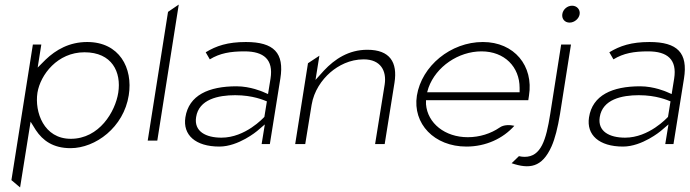

<svg xmlns="http://www.w3.org/2000/svg" viewBox="-20 -646 3023 841"><path d="M30 143 68 175 114 -113 137 -76C167 -31 212 3 289 3C398 3 522 -88 544 -229C563 -348 503 -462 362 -462C284 -462 225 -428 180 -385L145 -350L161 -451H124ZM144 -240C157 -319 232 -417 350 -417C471 -417 512 -330 498 -240C485 -157 415 -38 290 -38C172 -38 131 -155 144 -240Z M627 -30H669L763 -626L716 -594Z M792 -132C780 -55 836 -4 941 -4C1025 -4 1106 -72 1106 -72L1140 -101L1126 -15H1162L1208 -302C1226 -414 1180 -462 1057 -462C977 -462 927 -445 881 -417L899 -386C943 -413 989 -421 1051 -421C1136 -421 1178 -385 1165 -302L1154 -234L1131 -244C1131 -244 1077 -268 1016 -268C894 -268 807 -229 792 -132ZM839 -133C851 -211 936 -229 1010 -229C1088 -229 1136 -207 1149 -202L1138 -134C1134 -130 1055 -43 950 -43C882 -43 829 -70 839 -133Z M1273 -15H1317L1345 -187C1355 -247 1389 -296 1427 -329C1462 -359 1512 -386 1573 -386C1648 -386 1674 -335 1665 -276L1623 -15H1665L1708 -284C1722 -373 1688 -428 1589 -428C1507 -428 1446 -387 1399 -337L1362 -296L1379 -402L1329 -369Z M1806 -227C1787 -104 1882 -4 2023 -4C2108 -4 2183 -39 2233 -95C2215 -99 2187 -101 2168 -87C2130 -61 2081 -45 2029 -45C1929 -45 1853 -106 1846 -189V-207H2294L2297 -227C2318 -357 2233 -462 2095 -462C1954 -462 1827 -357 1806 -227ZM1851 -242 1857 -262C1890 -354 1988 -421 2089 -421C2190 -421 2256 -353 2256 -261V-242Z M2221 69C2298 95 2354 89 2396 -5C2411 -39 2423 -86 2433 -147L2481 -451H2438L2390 -146C2372 -33 2350 41 2278 41C2270 41 2262 40 2253 38ZM2443 -584C2440 -563 2454 -547 2475 -547C2496 -547 2516 -564 2519 -584C2522 -604 2507 -621 2486 -621C2465 -621 2446 -605 2443 -584Z M2560 -132C2548 -55 2604 -4 2709 -4C2793 -4 2874 -72 2874 -72L2908 -101L2894 -15H2930L2976 -302C2994 -414 2948 -462 2825 -462C2745 -462 2695 -445 2649 -417L2667 -386C2711 -413 2757 -421 2819 -421C2904 -421 2946 -385 2933 -302L2922 -234L2899 -244C2899 -244 2845 -268 2784 -268C2662 -268 2575 -229 2560 -132ZM2607 -133C2619 -211 2704 -229 2778 -229C2856 -229 2904 -207 2917 -202L2906 -134C2902 -130 2823 -43 2718 -43C2650 -43 2597 -70 2607 -133Z"/></svg>

Font: Charger Sport
Style: HLExtObl
Weight: 100
Designer: Jasper
Foundry: Cannot Into Space Fonts
Version: Version 1.1